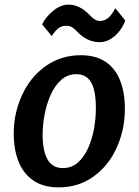

<svg xmlns="http://www.w3.org/2000/svg" viewBox="-20 -803 602 831"><path d="M234 8Q169 8 125.8 -20.8Q82.5 -49.5 61 -102Q39.5 -154.5 39.5 -226Q39.5 -314 76 -392.5Q111.5 -470 177.8 -517Q244 -564 330 -564Q394 -564 436.2 -536Q478.5 -508 499.5 -455.8Q520.5 -403.5 520.5 -331.5Q520.5 -243 485.5 -164.5Q450.5 -86.5 385.2 -39.2Q320 8 234 8ZM252 -75.5Q289.5 -75.5 316.5 -99Q343.5 -122.5 361 -161.2Q378.5 -200 386.8 -245.5Q395 -291 395 -335Q395 -382 386.8 -414.8Q378.5 -447.5 359.8 -464.8Q341 -482 311 -482Q273 -482 245.2 -457.5Q217.5 -433 199.8 -393.5Q182 -354 173.2 -308.2Q164.5 -262.5 164.5 -220.5Q164.5 -149.5 186 -112.5Q207.5 -75.5 252 -75.5ZM411.5 -620.5Q383 -620.5 359.5 -632.2Q336 -644 319 -661Q305 -676.5 293.8 -684Q282.5 -691.5 266.5 -691.5Q248 -691.5 234 -681.5Q220 -671.5 204 -647L162.5 -697.5Q179 -731.5 211.2 -757.2Q243.5 -783 277 -783Q302 -783 325 -771Q348 -759 366 -740Q379.5 -725.5 390 -719Q400.5 -712.5 413 -712.5Q427 -712.5 438.8 -719Q450.5 -725.5 460.5 -738Q470.5 -750.5 479 -767.5L522 -714.5Q514 -690.5 497.2 -668.8Q480.5 -647 458.2 -633.8Q436 -620.5 411.5 -620.5Z"/></svg>

Font: Merriweather Sans Medium
Style: Italic
Weight: 500
Italic angle: -7.5°
Designer: Eben Sorkin
Foundry: Eben Sorkin
Version: Version 2.001